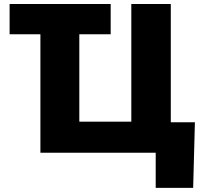

<svg xmlns="http://www.w3.org/2000/svg" viewBox="-20 -747 993 939"><path d="M521.3 -727.3V-579.5H367.9V-152H622.2V-727.3H815.3V-149.1H933.2L924.7 171.9H741.5V0H177.6V-579.5H27V-727.3Z"/></svg>

Font: Inter P Black
Style: Regular
Weight: 900
Designer: Rasmus Andersson
Foundry: rsms
Version: Version 3.018;git-588b23468